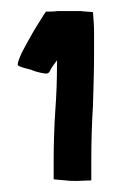

<svg xmlns="http://www.w3.org/2000/svg" viewBox="-20 -662 227 347"><path d="M120 -335C123 -335 140 -336 145 -336V-372C145 -406 146 -439 148 -471C149 -503 150 -535 150 -567V-604C150 -616 149 -628 148 -640C141 -641 133 -641 126 -642H103H84C77 -641 70 -641 63 -641C62 -640 59 -635 54 -627C49 -619 43 -610 37 -599C31 -588 25 -578 20 -568C15 -557 12 -550 12 -545C12 -542 24 -539 36 -536C47 -531 61 -529 63 -529C66 -529 68 -530 70 -533C71 -536 73 -539 75 -542C78 -546 80 -549 83 -553V-545C83 -517 82 -490 80 -463C78 -436 77 -394 77 -380V-338C83 -337 90 -337 98 -336C105 -335 113 -335 120 -335Z"/></svg>

Font: Londrina Solid CC
Style: CC
Weight: 400
Designer: Marcelo Magalhaes
Foundry: Tipos Pereira
Version: Version 1.003;FEAKit 1.0